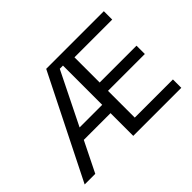

<svg xmlns="http://www.w3.org/2000/svg" viewBox="-126 -883 1126 1126"><g transform="rotate(-45 437.0 -319.5)"><path d="M23.5 0 343.5 -639H440.5V-583H400L111.5 0ZM173 -188.5V-257.5H455.5V-188.5ZM451 0V-69.5H825V0ZM426.5 0V-639H508.5V0ZM473.5 -291.5V-360.5H814V-291.5ZM450.5 -569.5V-639H821.5V-569.5Z"/></g></svg>

Font: Anek Gujarati
Style: Regular
Weight: 400
Designer: Mrunmayee Ghaisas (Gujarati), Yesha Goshar (Latin)
Foundry: Ek Type
Version: Version 1.003